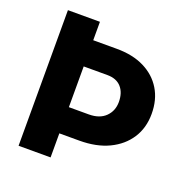

<svg xmlns="http://www.w3.org/2000/svg" viewBox="-126 -815 901 930"><g transform="rotate(20 325.0 -349.5)"><path d="M186 -124V-259H336Q391 -259 421.5 -289Q452 -319 452 -365Q452 -413 427 -441Q402 -469 355 -469H186V-604H355Q437 -604 496.5 -574.5Q556 -545 588.5 -491.5Q621 -438 621 -365Q621 -293 586 -239Q551 -185 487.5 -154.5Q424 -124 336 -124ZM68 0V-699H233V0Z"/></g></svg>

Font: Azeret Mono Thin
Style: Bold
Weight: 700
Version: Version 1.002